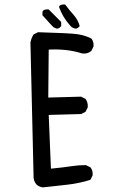

<svg xmlns="http://www.w3.org/2000/svg" viewBox="-20 -813 540 841"><path d="M168 7.8Q152.3 5.9 140.6 -3.9Q125 -21.5 127 -44.9L113.3 -627Q117.2 -646.5 127 -662.1L146.5 -671.9Q287.1 -668 319.8 -663.1Q352.5 -658.2 379.9 -644.5Q391.6 -630.9 389.6 -609.4L379.9 -589.8Q362.3 -575.2 338.9 -579.1Q305.7 -589.8 269 -593.8Q232.4 -597.7 193.4 -595.7L191.4 -385.7L335 -389.6L354.5 -379.9Q366.2 -364.3 364.3 -342.8L354.5 -323.2L335 -313.5L193.4 -309.6L203.1 -74.2Q261.7 -80.1 292.5 -85Q323.2 -89.8 356.4 -89.8L376 -80.1Q387.7 -66.4 385.7 -44.9L376 -25.4Q327.1 -9.8 273.9 -3.9Q220.7 2 168 7.8ZM228.5 -687.5 214.8 -693.4 205.1 -703.1 166 -746.1V-761.7L169.9 -767.6Q179.7 -773.4 193.4 -771.5L248 -716.8V-699.2Q240.2 -687.5 228.5 -687.5ZM309.6 -687.5 294.9 -693.4 287.1 -701.2Q253.9 -738.3 238.3 -783.2L242.2 -789.1Q252 -794.9 265.6 -793Q283.2 -769.5 302.2 -748Q321.3 -726.6 329.1 -699.2Q321.3 -687.5 309.6 -687.5Z"/></svg>

Font: NaikaiFont
Style: Regular
Weight: 400
Version: Version 1.67